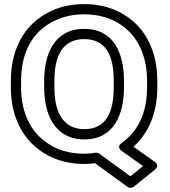

<svg xmlns="http://www.w3.org/2000/svg" viewBox="-20 -766 829 938"><path d="M698.5 -339C698.5 -211.2 651.4 -122.6 575.8 -68.3C575.8 -68.3 544.4 -49.9 575.9 -27.6L678.9 45.3L617.1 95.5L465.4 -15.2C460.1 -19.1 452.4 -20.5 447.2 -19.8C429.3 -17.2 410 -15 392 -15C290.3 -15 219.1 -51.9 169.7 -101.2C117.1 -153.7 83 -234.7 83 -339V-371C83 -526.2 151.5 -627.4 265.9 -673.3C303.3 -688.3 344.9 -696 391.3 -696C492.3 -696 564.6 -659.2 613.2 -609.5C665.3 -556.3 698.5 -475.4 698.5 -371ZM748.5 -339V-371C748.5 -486 711.6 -580.5 649 -644.5C591.2 -703.5 505 -746 391.3 -746C339.4 -746 291.2 -737.3 247.2 -719.7C112.7 -665.7 33 -542.4 33 -371V-339C33 -223.9 71 -129.1 134.4 -65.8C192.7 -7.5 278.2 35 392.8 35C411 35 426.6 33.2 444 31.1L603.2 147.2C611 152.9 624.4 153.9 633.6 146.4L736 63.4C762.3 42 737 25.2 734.7 23.6L631.9 -49.2C704.8 -114 748.5 -212.8 748.5 -339ZM392.4 -85C538.6 -85 585.7 -210.5 585.7 -339V-372C585.7 -501.9 537.8 -625 391.3 -625C245.3 -625 195.8 -501.3 195.8 -372V-339C195.8 -208.2 246.5 -85 392.4 -85ZM392.4 -135C368.3 -135 348 -139.4 330.4 -147.6C272.5 -174.9 245.8 -241.7 245.8 -339V-372C245.8 -493.8 285.9 -575 391.3 -575C497.1 -575 535.7 -494.9 535.7 -372V-339C535.7 -216.9 497.2 -135 392.4 -135Z"/></svg>

Font: Asimov
Style: WidOu
Weight: 500
Designer: Google
Version: Version 2.000980; 2014